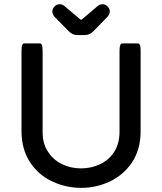

<svg xmlns="http://www.w3.org/2000/svg" viewBox="-20 -888 780 924"><path d="M83.5 -255.9V-641.6Q83.5 -665 87.9 -673.3Q90.8 -679.2 96.7 -679.2H171.9Q177.7 -679.2 180.7 -673.3Q185.1 -665 185.1 -641.6V-252.9Q185.1 -194.8 211.4 -157.2Q219.7 -145 224.6 -139.4Q229.5 -133.8 233.9 -129.4Q252.9 -110.4 278.3 -98.1Q320.8 -77.6 369.9 -77.6Q418.9 -77.6 461.4 -97.7Q505.9 -118.7 530.5 -158.7Q555.2 -198.7 555.2 -252.9V-641.6Q555.2 -669.9 562 -676.3Q564.5 -679.2 568.4 -679.2H643.6Q647.5 -679.2 649.9 -676.8Q652.3 -674.3 653.3 -671.6Q654.3 -668.9 655.3 -665Q656.7 -656.7 656.7 -641.6V-255.9Q656.7 -168.5 614.7 -105.5Q573.7 -45.4 508.5 -14.6Q443.4 16.1 371.1 16.1Q298.8 16.1 233.9 -13.7Q165.5 -44.4 124.5 -107.4Q83.5 -170.4 83.5 -255.9ZM289.6 -859.4Q327.6 -827.6 365.2 -795.4L370.1 -792.5L374.5 -794.9L450.7 -859.4Q460 -867.7 473.4 -867.7Q486.8 -867.7 497.6 -856.9Q508.3 -846.2 508.3 -833.3Q508.3 -820.3 499 -809.1Q431.2 -738.8 430.7 -738.8Q411.6 -719.2 388.7 -719.2H351.6Q328.6 -719.2 309.6 -738.8L240.7 -809.1Q231.9 -820.3 231.9 -833.3Q231.9 -846.2 242.7 -856.9Q253.4 -867.7 266.8 -867.7Q280.3 -867.7 289.6 -859.4Z"/></svg>

Font: YuPearl-Medium
Style: Medium
Weight: 500
Designer: Max Yao
Foundry: Max-Everyday
Version: Version 1.011; ttfautohint (v1.8.3)